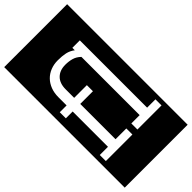

<svg xmlns="http://www.w3.org/2000/svg" viewBox="-353 -988 1273 1273"><g transform="rotate(-45 283.0 -352.0)"><path d="M546 0V-57H468V-688H398V-665Q372 -685 341.5 -691.5Q311 -698 271 -698Q234 -698 202.5 -685.5Q171 -673 148.5 -650Q126 -627 113.5 -594.5Q101 -562 101 -522V-445H37V-388H101V-57H24V0H273V-57H172V-388H291V-445H172V-525Q172 -581 202.5 -611.5Q233 -642 286 -642Q318 -642 346 -634Q374 -626 398 -603V-57H320V0ZM-12 -917H578V213H-12Z"/></g></svg>

Font: Zilla Slab Regular Highlight
Style: Regular
Weight: 410
Designer: Typotheque Type Foundry
Foundry: Typotheque type foundry
Version: Version 1.0; 2017